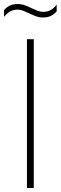

<svg xmlns="http://www.w3.org/2000/svg" viewBox="-52 -935 302 955"><path d="M82 0V-740H116V0ZM163 -848Q143.5 -848 126 -854.5Q108.5 -861 92.5 -869Q78 -876 63.8 -881.5Q49.5 -887 35 -887Q14 -887 -1.8 -878Q-17.5 -869 -32 -851V-884Q-20.5 -898.5 -3.5 -906.8Q13.5 -915 35 -915Q54.5 -915 72 -908.5Q89.5 -902 105.5 -894Q120 -887.5 134.2 -881.8Q148.5 -876 163 -876Q184 -876 200 -885Q216 -894 230 -912V-879Q219 -865 202 -856.5Q185 -848 163 -848Z"/></svg>

Font: Encode Sans SC Condensed Thin
Style: Regular
Weight: 100
Width: 3
Designer: Multiple Designers
Foundry: Impallari Type
Version: Version 3.002